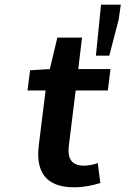

<svg xmlns="http://www.w3.org/2000/svg" viewBox="-20 -785 534 817"><path d="M145 -166C132 -60 170 12 295 12C338 12 376 3 407 -6L396 -91C380 -85 357 -80 338 -80C286 -80 266 -108 273 -166L302 -400H439L450 -491H313L329 -625H224L192 -491L108 -486L97 -400H174ZM445 -548 485 -702 494 -765H410L388 -548Z"/></svg>

Font: Falling Sky
Style: ExtObl
Weight: 400
Designer: Paul D. Hunt
Foundry: Adobe Systems Incorporated
Version: Version 1.02